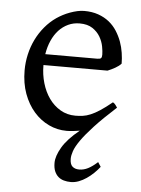

<svg xmlns="http://www.w3.org/2000/svg" viewBox="-51 -509 563 767"><g transform="rotate(5 231.0 -126.0)"><path d="M242.2 -417.5Q217.3 -417.5 196.3 -407.7Q175.3 -397.9 158.9 -380.4Q142.6 -362.8 131.6 -338.1Q120.6 -313.5 115.7 -283.2H324.2Q335.4 -283.2 339.1 -286.9Q342.8 -290.5 342.8 -300.8Q342.8 -314 339.1 -333.7Q335.4 -353.5 324.5 -372.3Q313.5 -391.1 293.7 -404.3Q273.9 -417.5 242.2 -417.5ZM375.5 146Q365.2 159.2 352.1 171.9Q338.9 184.6 324.2 194.6Q309.6 204.6 293.7 210.7Q277.8 216.8 261.7 216.8Q246.6 216.8 233.6 213.1Q220.7 209.5 211.2 201.2Q201.7 192.9 196 179.4Q190.4 166 190.4 146Q190.4 119.1 211.2 83.5Q231.9 47.9 279.8 9.3Q269 11.2 254.2 12.9Q239.3 14.6 227.1 14.6Q189.5 14.6 155.5 -1.5Q121.6 -17.6 95.7 -47.1Q69.8 -76.7 54.4 -118.4Q39.1 -160.2 39.1 -211.9Q39.1 -244.6 46.4 -276.4Q53.7 -308.1 67.6 -336.4Q81.5 -364.7 101.6 -388.7Q121.6 -412.6 147 -430.2Q157.7 -437.5 171.1 -444.6Q184.6 -451.7 199.2 -457Q213.9 -462.4 228.3 -465.6Q242.7 -468.8 255.9 -468.8Q287.6 -468.8 312.5 -460Q337.4 -451.2 356 -436.3Q374.5 -421.4 387.2 -401.6Q399.9 -381.8 408 -359.9Q416 -337.9 419.4 -315.2Q422.9 -292.5 422.9 -272Q414.1 -262.2 399.4 -253.9Q384.8 -245.6 369.1 -239.3H112.3V-237.8Q112.3 -201.2 122.3 -167Q132.3 -132.8 150.9 -106.7Q169.4 -80.6 196.3 -64.7Q223.1 -48.8 256.8 -48.8Q272 -48.8 286.4 -50.8Q300.8 -52.7 317.4 -59.6Q334 -66.4 354.2 -79.6Q374.5 -92.8 401.9 -115.2Q408.2 -111.8 412.8 -105.5Q417.5 -99.1 419.9 -95.2Q366.7 -46.9 334 -11.5Q301.3 23.9 283.4 49.6Q265.6 75.2 259.5 93Q253.4 110.8 253.4 124Q253.4 146 263.4 155Q273.4 164.1 290.5 164.1Q308.6 164.1 325.9 155.3Q343.3 146.5 363.8 127.9Z"/></g></svg>

Font: Noto Serif Devanagari
Style: Regular
Weight: 400
Designer: Monotype Design Team
Foundry: Monotype Imaging Inc.
Version: Version 1.01